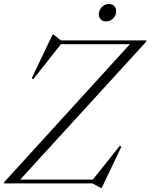

<svg xmlns="http://www.w3.org/2000/svg" viewBox="-42 -917 752 960"><path d="M690 -715 688 -707.5 59 -19H422L557 -188L565 -183.5L466.5 22.5H461L420.5 0H-22.5L-20.5 -7L607.5 -696H262.5L124.5 -521L116.5 -525.5L221 -744.5H225.5L262.5 -715ZM488 -810Q470.5 -810 461.2 -820.8Q452 -831.5 452 -846Q452 -866 466.8 -881.5Q481.5 -897 503.5 -897Q520.5 -897 529.8 -886.2Q539 -875.5 539 -861Q539 -841 524.2 -825.5Q509.5 -810 488 -810Z"/></svg>

Font: Newsreader Display Light
Style: Italic
Weight: 300
Italic angle: -17°
Designer: Hugues Gentile
Foundry: Production Type
Version: Version 1.001